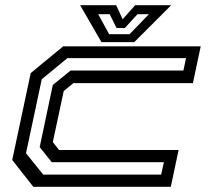

<svg xmlns="http://www.w3.org/2000/svg" viewBox="-20 -718 826 738"><path d="M108 0 27 -103 98 -437 223 -540H751.5L721.5 -398.5H262L225 -368L183 -172L207 -141.5H666.5L636.5 0ZM146 -47H599.5L610 -94.5H179L132.5 -152.5L183 -391.5L251.5 -447H685L695 -494.5H239L140.5 -413.5L80 -129ZM370 -556 288 -698H426.5L451.5 -644L499.5 -698H638L496 -556ZM399.5 -586.5H478L552.5 -663.5H508.5L460 -610.5H428L401.5 -663.5H357.5Z"/></svg>

Font: Tourney Expanded Medium
Style: Italic
Weight: 500
Width: 7
Italic angle: -12°
Designer: Tyler Finck
Foundry: Etcetera Type Co
Version: Version 1.010; ttfautohint (v1.8.3)